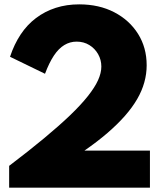

<svg xmlns="http://www.w3.org/2000/svg" viewBox="-20 -861 764 881"><path d="M22 0V-100Q113 -169 182.5 -226.8Q252 -284.5 301.8 -332.2Q351.5 -380 383.2 -420Q415 -460 430 -493.2Q445 -526.5 445 -555.5Q445 -586.5 430.2 -612.5Q415.5 -638.5 390 -654.2Q364.5 -670 331.5 -670Q301 -670 275 -654.2Q249 -638.5 227.2 -605.8Q205.5 -573 186.5 -522.5L26 -600.5Q45 -658 74.8 -702.8Q104.5 -747.5 145.2 -778.2Q186 -809 235.8 -825Q285.5 -841 343.5 -841Q434.5 -841 504.2 -804.8Q574 -768.5 613.5 -705.5Q653 -642.5 653 -561.5Q653 -522 642.2 -483.2Q631.5 -444.5 609.5 -406.5Q587.5 -368.5 553.8 -330Q520 -291.5 473.8 -251.5Q427.5 -211.5 367.5 -170H668V0Z"/></svg>

Font: Spartan Thin ExtraBold
Style: Regular
Weight: 800
Version: Version 1.004